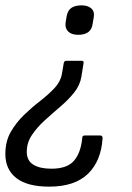

<svg xmlns="http://www.w3.org/2000/svg" viewBox="-37 -518 492 717"><path d="M268 -291Q277 -291 275 -282L267 -232Q262 -200 240 -172.5Q218 -145 188 -119.5Q158 -94 129.5 -68Q101 -42 82 -13.5Q63 15 63 49Q63 82 87.5 97Q112 112 155 112Q214 112 239.5 82Q265 52 270 -2Q270 -12 279 -12H337Q342 -12 344 -9.5Q346 -7 346 -2Q341 83 291.5 131Q242 179 147 179Q65 179 24 147Q-17 115 -17 57Q-17 10 3 -25Q23 -60 52.5 -88.5Q82 -117 113 -141Q144 -165 166.5 -189Q189 -213 194 -241L201 -282Q203 -291 210 -291ZM268 -498Q291 -498 304 -486.5Q317 -475 313 -453L309 -429Q306 -408 292.5 -398Q279 -388 255 -388Q230 -388 217.5 -400.5Q205 -413 208 -434L212 -458Q216 -479 229.5 -488.5Q243 -498 268 -498Z"/></svg>

Font: Sofia Sans Semi Condensed
Style: Italic
Weight: 400
Italic angle: -9°
Designer: Botio Nikoltchev, Ani Petrova
Foundry: lettersoup
Version: Version 4.101